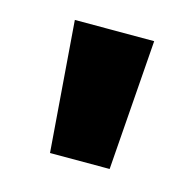

<svg xmlns="http://www.w3.org/2000/svg" viewBox="-53 -768 372 367"><g transform="rotate(15 132.5 -585.0)"><path d="M54 -714 74 -456H192L211 -714Z"/></g></svg>

Font: Noto Sans Thai Looped SemiCondensed ExtraBold
Style: Regular
Weight: 800
Width: 4
Designer: Sasikarn Vongin, Ben Mitchell
Foundry: The Fontpad Ltd
Version: Version 1.001